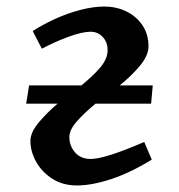

<svg xmlns="http://www.w3.org/2000/svg" viewBox="-20 -553 547 587"><path d="M442 -236H272Q238 -208 215 -182Q192 -156 192 -134Q192 -107 209.5 -87Q227 -67 257 -67Q301 -67 421 -119L444 -65Q379 -25 320 -5.5Q261 14 215 14Q172 14 140 -6.5Q108 -27 90.5 -58.5Q73 -90 73 -122Q73 -148 98 -178Q123 -208 156 -236H60L69 -292H229Q267 -323 288 -348.5Q309 -374 309 -400Q309 -424 294 -440Q279 -456 257 -456Q231 -456 188 -440Q145 -424 108 -404L80 -458Q109 -477 147 -494.5Q185 -512 225 -522.5Q265 -533 299 -533Q335 -533 365.5 -518.5Q396 -504 415 -476.5Q434 -449 434 -411Q434 -383 407 -351Q380 -319 346 -292H447Z"/></svg>

Font: Literata 7pt Medium
Style: Italic
Weight: 500
Italic angle: -2°
Designer: Latin by Veronika Burian and Jose Scaglione. Greek by Irene Vlachou. Cyrillic by Vera Evstafieva
Foundry: TypeTogether
Version: Version 3.002